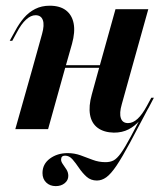

<svg xmlns="http://www.w3.org/2000/svg" viewBox="-20 -448 568 666"><path d="M173.4 197.6Q153.2 197.6 140.3 185.1Q127.4 172.6 127.4 152.4Q127.4 121 153.2 102Q179 83.1 214.5 83.1Q237.9 83.1 259.3 90.7Q280.6 98.4 301.6 106.5Q322.6 114.5 346 114.5Q362.1 114.5 373.8 108.5Q385.5 102.4 399.2 83.5Q412.9 64.5 433.9 25.4Q454.8 -13.7 489.5 -79.8L500.8 -84.7Q458.9 -4.8 431 46.8Q403.2 98.4 383.9 127Q364.5 155.6 348.8 166.9Q333.1 178.2 316.1 178.2Q295.2 178.2 280.6 165.3Q266.1 152.4 254.4 135.1Q242.7 117.7 231.5 104.8Q220.2 91.9 205.6 91.9Q191.9 91.9 191.9 105.6Q191.9 112.9 198 121.4Q204 129.8 210.5 139.9Q216.9 150 216.9 162.1Q216.9 177.4 204.4 187.5Q191.9 197.6 173.4 197.6ZM91.9 -208.1 125.8 -329.8Q134.7 -361.3 128.6 -378.2Q122.6 -395.2 103.2 -395.2Q87.1 -395.2 70.6 -380.2Q54 -365.3 37.9 -334.7L22.6 -306.5H13.7L32.3 -340.3Q46 -366.1 62.9 -385.9Q79.8 -405.6 102 -416.9Q124.2 -428.2 152.4 -428.2Q187.9 -428.2 208.9 -412.1Q229.8 -396 235.5 -366.5Q241.1 -337.1 229.8 -296L204.8 -208.1ZM33.1 0 91.9 -208.1H204.8L146.8 0ZM168.5 -212.9 171 -221.8H368.5L366.1 -212.9ZM322.6 -208.1 380.6 -416.1H494.4L436.3 -208.1ZM402.4 -86.3Q393.5 -55.6 399.2 -38.3Q404.8 -21 424.2 -21Q441.1 -21 457.3 -35.9Q473.4 -50.8 489.5 -80.6L504.8 -108.9H513.7L496 -75Q482.3 -50 464.9 -30.2Q447.6 -10.5 425.8 0.8Q404 12.1 375 12.1Q340.3 11.3 319 -4.4Q297.6 -20.2 292.3 -50Q287.1 -79.8 298.4 -120.2L322.6 -208.1H436.3Z"/></svg>

Font: Playfair 144pt
Style: Bold Italic
Weight: 700
Italic angle: -15.6°
Designer: Claus Eggers Sørensen
Foundry: Claus Eggers Sørensen
Version: Version 2.203